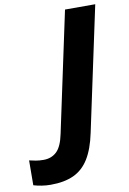

<svg xmlns="http://www.w3.org/2000/svg" viewBox="-253 -774 706 1051"><g transform="rotate(-10 100.0 -248.5)"><path d="M-58 217Q-84 217 -108.5 213Q-133 209 -153 203L-152 65Q-135 69 -116 72.5Q-97 76 -73 76Q-29 76 0 48.5Q29 21 43 -48L185 -714H353L206 -25Q188 62 155 115.5Q122 169 70 193Q18 217 -58 217Z"/></g></svg>

Font: Noto Sans Disp ExtBd
Style: Italic
Weight: 800
Italic angle: -12°
Designer: Monotype Design Team
Foundry: Monotype Imaging Inc.
Version: Version 2.000;GOOG;noto-source:20170915:90ef993387c0